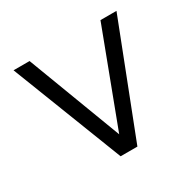

<svg xmlns="http://www.w3.org/2000/svg" viewBox="-117 -625 758 750"><g transform="rotate(-30 262.0 -250.0)"><path d="M421.9 -500H494.1L299.8 0H224.1L29.8 -500H102.1L262.2 -77.1Z"/></g></svg>

Font: LT Superior
Style: Regular
Weight: 400
Designer: Daniel Lyons
Foundry: LyonsType
Version: Version 1.000